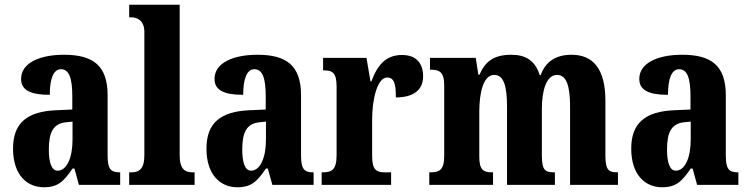

<svg xmlns="http://www.w3.org/2000/svg" viewBox="-20 -780 3158 810"><path d="M165 10C225 10 249 -15 286 -69H294L313 0H487V-53H484C446 -53 434 -69 434 -124V-378C434 -504 372 -549 250 -549C150 -549 69 -516 69 -447C69 -400 108 -380 190 -380C190 -449 206 -488 237 -488C272 -488 285 -449 285 -374V-318L218 -315C95 -310 35 -262 35 -153C35 -42 94 10 165 10ZM223 -60C198 -60 186 -93 186 -149C186 -221 204 -258 257 -264L286 -267V-191C286 -113 261 -60 223 -60Z M525 0H801V-53H792C760 -53 738 -67 738 -125V-760H525V-707H535C551 -707 589 -699 589 -646V-125C589 -67 567 -53 535 -53H525Z M981 10C1041 10 1065 -15 1102 -69H1110L1129 0H1303V-53H1300C1262 -53 1250 -69 1250 -124V-378C1250 -504 1188 -549 1066 -549C966 -549 885 -516 885 -447C885 -400 924 -380 1006 -380C1006 -449 1022 -488 1053 -488C1088 -488 1101 -449 1101 -374V-318L1034 -315C911 -310 851 -262 851 -153C851 -42 910 10 981 10ZM1039 -60C1014 -60 1002 -93 1002 -149C1002 -221 1020 -258 1073 -264L1102 -267V-191C1102 -113 1077 -60 1039 -60Z M1337 0H1630V-53H1602C1571 -53 1550 -61 1550 -120V-277C1550 -361 1572 -453 1613 -453C1644 -453 1650 -424 1650 -369C1720 -369 1765 -397 1765 -458C1765 -510 1739 -548 1676 -548C1611 -548 1574 -510 1547 -437H1543L1526 -536H1343V-483H1347C1382 -483 1400 -474 1400 -415V-125C1400 -62 1378 -53 1341 -53H1337Z M1791 0H2060V-53H2057C2020 -53 2002 -62 2002 -119V-309C2002 -391 2020 -464 2065 -464C2106 -464 2119 -415 2119 -329V0H2321V-53H2317C2280 -53 2266 -62 2266 -124V-321C2266 -398 2285 -464 2330 -464C2371 -464 2385 -415 2385 -329V0H2587V-53H2585C2548 -53 2534 -62 2534 -124V-355C2534 -491 2481 -549 2391 -549C2322 -549 2280 -517 2261 -463H2257C2238 -524 2198 -549 2137 -549C2060 -549 2025 -517 2003 -465H1998L1987 -536H1794V-486H1797C1833 -486 1854 -477 1854 -420V-122C1854 -62 1833 -53 1796 -53H1791Z M2773 10C2833 10 2857 -15 2894 -69H2902L2921 0H3095V-53H3092C3054 -53 3042 -69 3042 -124V-378C3042 -504 2980 -549 2858 -549C2758 -549 2677 -516 2677 -447C2677 -400 2716 -380 2798 -380C2798 -449 2814 -488 2845 -488C2880 -488 2893 -449 2893 -374V-318L2826 -315C2703 -310 2643 -262 2643 -153C2643 -42 2702 10 2773 10ZM2831 -60C2806 -60 2794 -93 2794 -149C2794 -221 2812 -258 2865 -264L2894 -267V-191C2894 -113 2869 -60 2831 -60Z"/></svg>

Font: Noto Serif Lao ExtraCondensed ExtraBold
Style: Regular
Weight: 800
Width: 2
Designer: Monotype Design Team
Foundry: Monotype Imaging Inc.
Version: Version 2.003